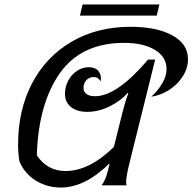

<svg xmlns="http://www.w3.org/2000/svg" viewBox="-20 -830 862 860"><path d="M822 -565Q822 -525 799 -488.5Q776 -452 738 -427.5Q700 -403 658 -397Q689 -426 707.5 -458Q726 -490 726 -521Q726 -575 674 -606.5Q622 -638 536 -638Q344 -638 248 -502Q152 -366 145 -134Q192 -64 274 -64Q380 -64 490 -172L529 -328Q542 -380 555 -412L552 -414Q522 -379 472 -354Q422 -329 371 -329Q324 -329 297.5 -351Q271 -373 271 -410Q271 -440 285 -467.5Q299 -495 324 -512Q349 -529 378 -529Q404 -529 418 -515Q432 -501 432 -479Q432 -470 431 -465Q420 -485 400 -485Q380 -485 367 -471Q354 -457 354 -436Q354 -419 367.5 -409Q381 -399 406 -399Q504 -399 643 -563H675L558 -92Q545 -38 545 -14Q545 -6 547 0H435Q446 -14 453 -32Q460 -50 470 -92L471 -96H468Q360 10 252 10Q192 10 141.5 -20.5Q91 -51 67 -107Q61 -142 61 -183Q61 -336 123 -455.5Q185 -575 299.5 -642.5Q414 -710 565 -710Q682 -710 752 -671.5Q822 -633 822 -565ZM350 -810H694L682 -760H338Z"/></svg>

Font: Srisakdi
Style: Bold
Weight: 700
Designer: Cadson Demak Co.,Ltd.
Foundry: Cadson Demak Co.,Ltd.
Version: Version 1.000